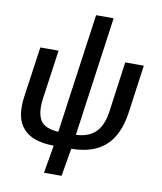

<svg xmlns="http://www.w3.org/2000/svg" viewBox="-99 -846 927 1098"><g transform="rotate(10 364.5 -297.5)"><path d="M232 172H334L362 10C533 8 621 -75 648 -242L688 -530H580L541 -247C528 -142 485 -79 374 -73L471 -767H369L272 -73C218 -76 183 -92 166 -120C150 -149 145 -191 153 -247L193 -530H87L46 -242C33 -155 45 -92 82 -52C117 -11 176 9 260 10Z"/></g></svg>

Font: Cheyenne Sans Medium
Style: Italic
Weight: 500
Italic angle: -8.13011°
Designer: The Public Sans project authors (U.S. Web Design System), Libre Franklin designed by Pablo Impallari and Rodrigo Fuenzal
Foundry: The Cheyenne Sans Project Authors
Version: Version 2.007